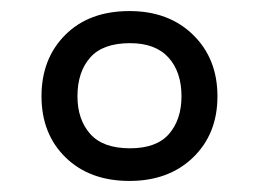

<svg xmlns="http://www.w3.org/2000/svg" viewBox="-20 -744 468 347"><path d="M214 -417Q142 -417 98.5 -459.5Q55 -502 55 -570Q55 -638 98 -681Q141 -724 214 -724Q285 -724 329 -681Q373 -638 373 -570Q373 -502 329 -459.5Q285 -417 214 -417ZM215 -476Q263 -476 285.5 -502Q308 -528 308 -570Q308 -614 284.5 -640Q261 -666 215 -666Q166 -666 143 -640Q120 -614 120 -570Q120 -528 143 -502Q166 -476 215 -476Z"/></svg>

Font: Noto Sans Grantha
Style: Regular
Weight: 400
Designer: Monotype Design Team
Foundry: Monotype Imaging Inc.
Version: Version 2.003; ttfautohint (v1.8.4.7-5d5b)